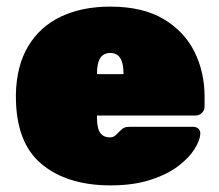

<svg xmlns="http://www.w3.org/2000/svg" viewBox="-20 -550 663 580"><path d="M314 10Q183 10 105.5 -54.5Q28 -119 28 -259Q28 -261 28 -263Q28 -265 28 -266Q30 -352 65.5 -411Q101 -470 164.5 -500Q228 -530 313 -530Q411 -530 474 -492.5Q537 -455 567.5 -393.5Q598 -332 598 -258V-228Q598 -217 590 -209Q582 -201 571 -201H273Q273 -200 273 -199Q273 -198 273 -196Q273 -176 276.5 -162.5Q280 -149 289 -142Q298 -135 312 -135Q318 -135 322.5 -137Q327 -139 331.5 -143.5Q336 -148 341 -153Q350 -162 356 -164.5Q362 -167 374 -167H563Q573 -167 579.5 -161Q586 -155 585 -145Q584 -126 567.5 -99.5Q551 -73 518 -48Q485 -23 434 -6.5Q383 10 314 10ZM273 -326H353V-327Q353 -349 348.5 -363Q344 -377 335 -383.5Q326 -390 313 -390Q300 -390 291 -383.5Q282 -377 277.5 -363Q273 -349 273 -327Z"/></svg>

Font: Rubik Light Black
Style: Regular
Weight: 900
Version: Version 2.104